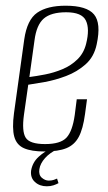

<svg xmlns="http://www.w3.org/2000/svg" viewBox="-20 -522 380 673"><path d="M136 9Q90 9 64 -2.5Q38 -14 30 -43Q22 -72 29 -125L65 -384Q75 -453 110.5 -477.5Q146 -502 210 -502Q284 -502 309.5 -471.5Q335 -441 319 -367Q310 -323 280 -296.5Q250 -270 211.5 -255.5Q173 -241 136.5 -234.5Q100 -228 79 -225L64 -120Q56 -62 70 -39.5Q84 -17 138 -17Q192 -17 213 -39.5Q234 -62 242 -119L249 -174H285L278 -122Q271 -70 256 -42Q241 -14 212.5 -2.5Q184 9 136 9ZM83 -252Q107 -255 138 -261Q169 -267 199 -279.5Q229 -292 251.5 -314Q274 -336 282 -369Q295 -421 281 -450Q267 -479 212 -479Q159 -479 133.5 -457Q108 -435 101 -381ZM144 131Q119 131 102.5 116Q86 101 89 76Q94 47 115.5 27.5Q137 8 158 0H183Q155 13 138 32Q121 51 118 71Q115 91 126.5 101Q138 111 151 111Q161 111 168.5 108.5Q176 106 180 104L185 120Q178 124 167.5 127.5Q157 131 144 131Z"/></svg>

Font: Alumni Sans Thin ExtraLight
Style: Italic
Weight: 250
Italic angle: -8°
Version: Version 1.016